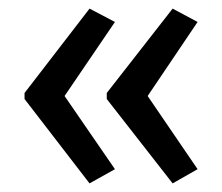

<svg xmlns="http://www.w3.org/2000/svg" viewBox="-20 -487 515 446"><path d="M37 -271 188 -467 247 -436 130 -264 247 -94 188 -61 37 -257ZM228 -271 381 -467 439 -436 323 -264 439 -94 381 -61 228 -257Z"/></svg>

Font: Noto Sans Thai Cond
Style: Regular
Weight: 400
Width: 3
Designer: Monotype Design Team
Foundry: Monotype Imaging Inc.
Version: Version 2.002; ttfautohint (v1.8.4.7-5d5b)